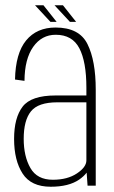

<svg xmlns="http://www.w3.org/2000/svg" viewBox="-20 -705 433 729"><path d="M312.5 0 309 -49.5Q299 -36 280.5 -23Q241 4 172.5 4Q98 4 65.8 -46Q33.5 -96 33.5 -177.5Q33.5 -258 66 -300.2Q98.5 -342.5 191 -342.5H308V-372Q308 -470.5 281.2 -521.8Q254.5 -573 191.5 -573Q138.5 -573 106 -527Q73.5 -481 73 -398L37 -403Q39 -502.5 79.2 -551.5Q119.5 -600.5 191 -600.5Q281 -600.5 312.2 -537.5Q343.5 -474.5 343.5 -364V0ZM308 -96V-316.5H197.5Q125 -316.5 97.5 -282.2Q70 -248 70 -178Q70 -111.5 95.5 -67Q121 -22.5 180.5 -22.5Q236 -22.5 272 -46.5Q308 -70.5 308 -96ZM245.5 -622 187 -685H219L269 -622ZM171.5 -622 113 -685H145L195 -622Z"/></svg>

Font: Anybody ExtraLight
Style: Regular
Weight: 200
Designer: Tyler Finck
Foundry: Etcetera Type Company
Version: Version 1.010; ttfautohint (v1.8.3) -l 8 -r 50 -G 200 -x 14 